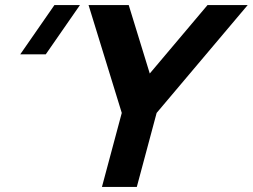

<svg xmlns="http://www.w3.org/2000/svg" viewBox="-20 -740 1000 760"><path d="M161.2 -525 296.5 -720H195.5L60.2 -525ZM383.5 0H521.5L600 -293L960.5 -720H801.5L572.8 -449L489.5 -720H330.5L462 -293Z"/></svg>

Font: Manrope
Style: ExtraBoldItalic
Weight: 800
Italic angle: -15°
Designer: Mikhail Sharanda
Foundry: Mikhail Sharanda
Version: Version 4.502;hotconv 1.0.109;makeotfexe 2.5.65596